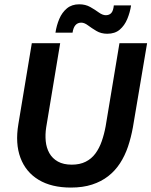

<svg xmlns="http://www.w3.org/2000/svg" viewBox="-20 -848 694 880"><path d="M305 11.7Q215.8 11.7 157.1 -23.8Q98.3 -59.2 73.8 -124.6Q49.2 -190 64.2 -279.2L125.8 -650H255.8L191.7 -264.2Q186.7 -231.7 189.6 -201.2Q192.5 -170.8 206.2 -146.2Q220 -121.7 245.4 -107.5Q270.8 -93.3 309.2 -93.3Q345.8 -93.3 372.5 -106.7Q399.2 -120 417.1 -144.2Q435 -168.3 446.2 -200.4Q457.5 -232.5 464.2 -269.2L527.5 -650H654.2L589.2 -265Q580.8 -218.3 566.7 -176.2Q552.5 -134.2 530 -99.6Q507.5 -65 475.8 -40.4Q444.2 -15.8 402.1 -2.1Q360 11.7 305 11.7ZM234.2 -698.3Q239.2 -731.7 251.7 -761.2Q264.2 -790.8 286.7 -809.6Q309.2 -828.3 343.3 -828.3Q371.7 -828.3 393.8 -815.8Q415.8 -803.3 432.9 -790.8Q450 -778.3 465 -778.3Q480.8 -778.3 490 -788.3Q499.2 -798.3 501.7 -823.3H580.8Q575.8 -790.8 563.3 -760.8Q550.8 -730.8 528.8 -712.1Q506.7 -693.3 471.7 -693.3Q443.3 -693.3 421.7 -706.2Q400 -719.2 383.3 -731.7Q366.7 -744.2 352.5 -744.2Q319.2 -744.2 312.5 -698.3Z"/></svg>

Font: Familjen Grotesk SemiBold
Style: Italic
Weight: 600
Italic angle: -9.46201°
Designer: Anders Wikstroem, Jonas Baeckman, Matilda Gysing, Kristian Moeller
Foundry: Familjen STHLM AB
Version: Version 2.002